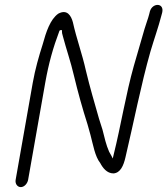

<svg xmlns="http://www.w3.org/2000/svg" viewBox="-20 -703 684 785"><path d="M95 32 165 -365C179 -444 197 -508 223 -577C223 -577 225 -580 229 -580H233C233 -570 234 -564 237 -555C251 -502 269 -451 282 -395C299 -324 317 -260 338 -194C342 -179 346 -165 350 -151C361 -110 368 -64 390 -36C400 -17 417 6 444 6C472 4 485 -25 493 -60C526 -199 557 -359 595 -492C610 -543 628 -593 640 -640L643 -651C653 -692 604 -693 593 -657L590 -645C585 -625 577 -606 571 -585C556 -533 543 -489 527 -433C495 -320 474 -188 445 -72L441 -55L435 -67C433 -72 429 -76 426 -83C414 -110 407 -141 399 -173L385 -217C366 -284 348 -344 331 -415C316 -483 293 -544 278 -612C271 -638 255 -667 218 -647C185 -623 169 -574 154 -520C139 -473 124 -421 114 -365L44 32C41 48 51 62 65 62C79 62 92 48 95 32ZM444 6ZM426 -83ZM278 -612Z"/></svg>

Font: Blanket
Style: LightObl
Weight: 300
Foundry: Cannot Into Space Fonts
Version: Version 0.9